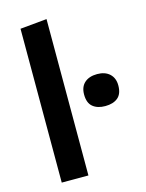

<svg xmlns="http://www.w3.org/2000/svg" viewBox="-113 -813 670 883"><g transform="rotate(-15 222.0 -372.0)"><path d="M69.5 0Q69.5 -54 69.5 -104.5Q69.5 -155 69.5 -217V-493.5Q69.5 -555 69.5 -614.8Q69.5 -674.5 69.5 -732.5L196.5 -744.5Q196.5 -685 196.5 -623.2Q196.5 -561.5 196.5 -493.5V-217Q196.5 -155 196.5 -104.5Q196.5 -54 196.5 0ZM354.5 -288Q317.5 -288 295.5 -306.2Q273.5 -324.5 273.5 -364.5Q273.5 -401 295.5 -420.5Q317.5 -440 355.5 -440Q393 -440 414.8 -419.8Q436.5 -399.5 436.5 -364.5Q436.5 -324.5 414.5 -306.2Q392.5 -288 354.5 -288Z"/></g></svg>

Font: Commissioner Thin SemiBold
Style: Regular
Weight: 600
Version: Version 1.000